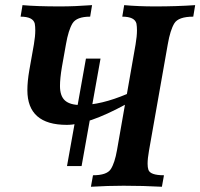

<svg xmlns="http://www.w3.org/2000/svg" viewBox="-20 -713 765 733"><path d="M598.1 0Q527.8 -3.9 451.7 -3.9Q392.1 -3.9 327.1 0L335 -43.9Q387.7 -43.9 402.8 -67.1Q418 -90.3 426.8 -140.6L457 -313Q315.4 -236.3 234.9 -236.3Q84.5 -236.3 84.5 -368.7Q84.5 -401.9 91.8 -444.3L109.4 -543.5Q114.7 -574.7 114.7 -597.2Q114.7 -611.3 112.8 -622.6Q106.4 -649.4 58.6 -649.4L65.9 -693.4Q120.1 -688.5 209 -688.5Q265.6 -688.5 331.5 -693.4L324.2 -649.4Q272.5 -649.4 256.8 -623.8Q241.2 -598.1 231.9 -544.4L216.3 -457Q209 -413.6 209 -384.8Q209 -346.2 228.3 -329.1Q247.6 -312 289.1 -312Q365.2 -312 464.4 -354L497.6 -543.5Q502.9 -574.7 502.9 -597.2Q502.9 -611.3 501 -622.6Q494.6 -649.4 446.8 -649.4L454.1 -693.4Q508.3 -688.5 572.3 -688.5Q654.3 -688.5 725.1 -693.4L717.8 -649.4Q661.1 -649.4 645.5 -623.8Q629.9 -598.1 620.6 -544.4L548.8 -137.7Q543.5 -107.9 543.5 -87.9Q543.5 -74.2 546.4 -65.4Q552.7 -43.9 606 -43.9ZM331.5 -309.1H275.9L308.1 -489.3H363.8ZM291.5 -79.1H235.8L268.1 -259.3H323.7Z"/></svg>

Font: Kelvinch
Style: Bold Italic
Weight: 700
Italic angle: -10°
Designer: Paul James Miller
Foundry: High-Logic / Made with FontCreator
Version: Version 3.30 September 23, 2016